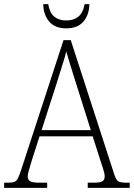

<svg xmlns="http://www.w3.org/2000/svg" viewBox="-22 -908 647 928"><path d="M-2 0V-25H16Q37 -25 47.5 -29Q58 -33 65 -47Q72 -61 81 -89L285 -714H320L529 -69Q538 -40 548.5 -32.5Q559 -25 590 -25H605V0H402V-25H430Q464 -25 474 -32.5Q484 -40 484 -56Q484 -69 476 -93.5Q468 -118 463 -133L426 -249H169L134 -140Q131 -130 126 -113.5Q121 -97 116.5 -81Q112 -65 112 -56Q112 -40 123 -32.5Q134 -25 168 -25H206V0ZM179 -279H417L349 -494Q334 -540 320.5 -585Q307 -630 298 -660Q295 -643 286.5 -616.5Q278 -590 269 -560.5Q260 -531 252 -506ZM298 -771Q244 -771 216 -803.5Q188 -836 187 -888H211Q218 -846 240.5 -827.5Q263 -809 298 -809Q333 -809 356 -827Q379 -845 387 -888H410Q409 -836 381 -803.5Q353 -771 298 -771Z"/></svg>

Font: Noto Serif SemiCondensed ExtraLight
Style: Regular
Weight: 200
Width: 4
Designer: Monotype Design Team
Foundry: Monotype Imaging Inc.
Version: Version 2.014